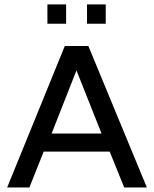

<svg xmlns="http://www.w3.org/2000/svg" viewBox="-20 -832 684 852"><path d="M430.7 -239.3H209L319.3 -519.5ZM631.8 0 372.1 -627.9H267.6L11.7 0H110.4L173.8 -159.2H466.8L531.2 0ZM366.2 -726.6V-812.5H449.2V-726.6ZM190.4 -726.6V-812.5H273.4V-726.6Z"/></svg>

Font: Namkio Khamti Book
Style: Regular
Weight: 500
Designer: Debbi Hosken
Foundry: SIL International
Version: Version 3.917